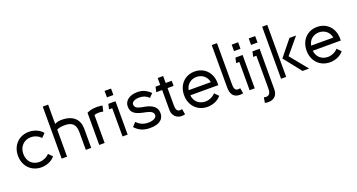

<svg xmlns="http://www.w3.org/2000/svg" viewBox="-51 -1520 4728 2541"><g transform="rotate(-20 2312.5 -250.0)"><path d="M478 -68 425 -121C395 -84 335 -59 285 -59C188 -59 119 -124 119 -233C119 -335 192 -406 285 -406C338 -406 395 -383 425 -344L478 -397C434 -452 362 -482 285 -482C148 -482 44 -381 44 -233C44 -88 144 17 285 17C360 17 435 -13 478 -68Z M651 0V-380C669 -393 711 -402 760 -402C861 -402 914 -365 915 -250C916 -165 916 -85 915 0H991C992 -95 992 -176 991 -271C990 -392 919 -483 747 -483C705 -483 679 -475 651 -461V-733H575V0Z M1305 -397 1323 -476C1297 -481 1268 -483 1242 -483C1193 -483 1152 -476 1104 -454V0H1180V-394C1203 -402 1225 -404 1247 -404C1263 -404 1278 -403 1305 -397Z M1415 -648V-557H1506V-648ZM1387 -398H1432V0H1504V-470H1403Z M1815 20C1927 20 2010 -18 2010 -122C2010 -211 1938 -251 1839 -270L1802 -277C1744 -288 1708 -305 1708 -352C1708 -385 1755 -409 1813 -409C1864 -409 1906 -397 1948 -355L1998 -407C1931 -469 1878 -485 1812 -485C1710 -485 1632 -432 1632 -350C1632 -261 1689 -226 1792 -204L1830 -196C1890 -183 1935 -165 1935 -121C1935 -76 1880 -55 1816 -55C1745 -55 1698 -81 1655 -123L1605 -69C1663 -6 1727 20 1815 20Z M2261 14C2274 14 2292 13 2310 7L2297 -71C2280 -66 2272 -66 2265 -66C2219 -66 2211 -111 2211 -159C2210 -239 2210 -318 2211 -398H2296V-470H2211V-568H2134V-470H2068L2052 -398H2135C2134 -305 2134 -251 2135 -118C2135 -31 2198 14 2261 14Z M2818 -68 2765 -123C2735 -86 2675 -59 2625 -59C2537 -59 2471 -113 2461 -205H2855C2856 -214 2856 -224 2856 -233C2856 -381 2757 -482 2620 -482C2483 -482 2384 -381 2384 -233C2384 -88 2484 17 2625 17C2700 17 2775 -13 2818 -68ZM2464 -276C2477 -354 2541 -406 2620 -406C2699 -406 2763 -354 2776 -276Z M3082 14C3095 14 3108 12 3128 8L3114 -67C3098 -64 3090 -63 3083 -63C3034 -63 3029 -111 3029 -159C3028 -390 3028 -542 3029 -733H2955C2954 -528 2955 -403 2955 -138C2955 -44 2990 14 3082 14Z M3205 -648V-557H3296V-648ZM3177 -398H3222V0H3294V-470H3193Z M3445 -648V-557H3536V-648ZM3354 227C3373 231 3387 233 3400 233C3488 233 3533 180 3533 101L3534 -470H3433L3417 -398H3462L3463 60C3463 114 3450 158 3399 158C3392 158 3384 157 3367 153Z M3665 -733V0H3737V-733ZM3773 -246 3967 0H4060L3860 -246L4047 -470H3954Z M4543 -68 4490 -123C4460 -86 4400 -59 4350 -59C4262 -59 4196 -113 4186 -205H4580C4581 -214 4581 -224 4581 -233C4581 -381 4482 -482 4345 -482C4208 -482 4109 -381 4109 -233C4109 -88 4209 17 4350 17C4425 17 4500 -13 4543 -68ZM4189 -276C4202 -354 4266 -406 4345 -406C4424 -406 4488 -354 4501 -276Z"/></g></svg>

Font: Kreadon Medium
Style: Regular
Weight: 500
Designer: kohakuno
Foundry: StudioGnu
Version: Version 1.000;Glyphs 3.1.2 (3151)